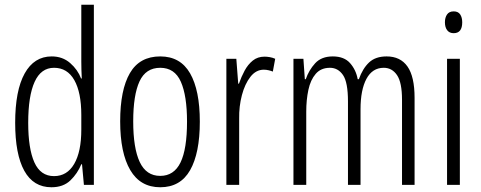

<svg xmlns="http://www.w3.org/2000/svg" viewBox="-20 -780 2029 810"><path d="M197 10Q121 10 82.5 -59.5Q44 -129 44 -262Q44 -398 84 -470Q124 -542 198 -542Q244 -542 276 -514Q308 -486 322 -449H325Q324 -469 323.5 -486Q323 -503 323 -520V-760H376V0H334L326 -87H323Q307 -48 277 -19Q247 10 197 10ZM208 -37Q263 -37 293 -88.5Q323 -140 323 -233V-295Q323 -390 293.5 -442Q264 -494 208 -494Q153 -494 126 -434.5Q99 -375 99 -262Q99 -153 125 -95Q151 -37 208 -37Z M823 -267Q823 -134 782 -62Q741 10 656 10Q572 10 529.5 -62.5Q487 -135 487 -268Q487 -401 528 -471.5Q569 -542 656 -542Q741 -542 782 -470.5Q823 -399 823 -267ZM542 -268Q542 -155 569.5 -96.5Q597 -38 656 -38Q714 -38 741.5 -94.5Q769 -151 769 -267Q769 -376 743 -435Q717 -494 656 -494Q595 -494 568.5 -436.5Q542 -379 542 -268Z M1096 -541Q1106 -541 1118 -539Q1130 -537 1141 -532L1131 -478Q1124 -481 1113.5 -483.5Q1103 -486 1093 -486Q1060 -486 1036.5 -456Q1013 -426 1000.5 -378.5Q988 -331 989 -279V0H935V-532H977L985 -427H988Q998 -456 1012 -482Q1026 -508 1046.5 -524.5Q1067 -541 1096 -541Z M1611 -542Q1669 -542 1699 -499.5Q1729 -457 1729 -367V0H1676V-359Q1676 -432 1655 -463Q1634 -494 1599 -494Q1551 -494 1526 -447.5Q1501 -401 1501 -319V0H1448V-352Q1448 -433 1427 -463.5Q1406 -494 1372 -494Q1334 -494 1312 -468.5Q1290 -443 1281 -401Q1272 -359 1272 -309V0H1218V-532H1260L1266 -446H1270Q1283 -484 1309.5 -513Q1336 -542 1384 -542Q1432 -542 1457 -513.5Q1482 -485 1489 -446H1494Q1510 -491 1537 -516.5Q1564 -542 1611 -542Z M1894 -732Q1913 -732 1921.5 -719Q1930 -706 1930 -686Q1930 -640 1894 -640Q1876 -640 1866.5 -652.5Q1857 -665 1857 -686Q1857 -706 1866 -719Q1875 -732 1894 -732ZM1920 -532V0H1866V-532Z"/></svg>

Font: Noto Sans Malayalam ExtraCondensed Light
Style: Regular
Weight: 300
Width: 2
Designer: Jelle Bosma - Monotype Design Team
Foundry: Monotype Imaging Inc.
Version: Version 2.104; ttfautohint (v1.8.4.7-5d5b)